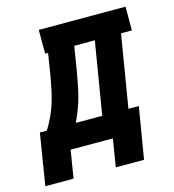

<svg xmlns="http://www.w3.org/2000/svg" viewBox="-145 -614 744 821"><g transform="rotate(-15 227.5 -203.5)"><path d="M-45 123 -8 -105H23Q39 -131 52 -159Q65 -187 73.5 -215.5Q82 -244 88 -273Q94 -302 99 -331L114 -425H101V-530H485V-425H437L384 -105H430L392 123H267L287 0H100L80 123ZM268 -105 321 -425H230L212 -315Q207 -288 202 -261.5Q197 -235 190 -208.5Q183 -182 173 -156Q163 -130 151 -105Z"/></g></svg>

Font: Iosevka Curly Slab XBdObl
Style: Regular
Weight: 800
Italic angle: -9°
Monospace: yes
Designer: Belleve Invis
Foundry: Belleve Invis
Version: Version 11.1.0; ttfautohint (v1.8.3)